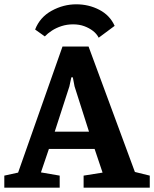

<svg xmlns="http://www.w3.org/2000/svg" viewBox="-29 -871 715 891"><path d="M325 -851Q383 -851 432 -825.5Q481 -800 503 -751L429 -696Q420 -714 402.5 -727.5Q385 -741 362 -749.5Q339 -758 310 -758Q282 -758 257 -750Q232 -742 212 -729Q192 -716 179 -702L134 -734Q156 -791 210.5 -821Q265 -851 325 -851ZM-9 0V-56L55 -70L261 -655H382L597 -73L666 -56V0H359V-56L447 -70L410 -180H198L161 -71L248 -56V0ZM225 -260H384L317 -470L309 -512H302L293 -470Z"/></svg>

Font: Faustina Light
Style: Bold
Weight: 700
Version: Version 1.200